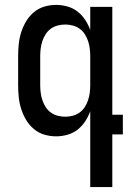

<svg xmlns="http://www.w3.org/2000/svg" viewBox="-20 -548 540 783"><path d="M246 -72Q261 -72 276.5 -76Q292 -80 304.5 -89Q317 -98 325.5 -111Q334 -124 339 -139Q344 -154 346 -169.5Q348 -185 348 -200V-320Q348 -335 346 -350.5Q344 -366 339 -381Q334 -396 325.5 -409Q317 -422 304.5 -431Q292 -440 276.5 -444Q261 -448 246 -448Q231 -448 215.5 -444Q200 -440 187.5 -431Q175 -422 166.5 -409Q158 -396 153 -381Q148 -366 146 -350.5Q144 -335 144 -320V-200Q144 -185 146 -169.5Q148 -154 153 -139Q158 -124 166.5 -111Q175 -98 187.5 -89Q200 -80 215.5 -76Q231 -72 246 -72ZM348 215V-94Q340 -72 327 -52.5Q314 -33 296 -19Q278 -5 255 1.5Q232 8 209 8Q184 8 160.5 1Q137 -6 118 -22Q99 -38 86.5 -59Q74 -80 66.5 -103.5Q59 -127 56.5 -151.5Q54 -176 54 -200V-320Q54 -344 56.5 -368.5Q59 -393 66.5 -416.5Q74 -440 86.5 -461Q99 -482 118 -498Q137 -514 160.5 -521Q184 -528 209 -528Q232 -528 255 -521.5Q278 -515 296 -501Q314 -487 327 -467.5Q340 -448 348 -426V-520H438V-80H481V0H438V215Z"/></svg>

Font: Iosevka Medium
Style: Regular
Weight: 500
Monospace: yes
Designer: Belleve Invis
Foundry: Belleve Invis
Version: Version 32.5.0; ttfautohint (v1.8.4)